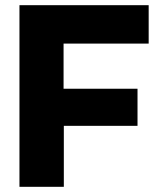

<svg xmlns="http://www.w3.org/2000/svg" viewBox="-20 -720 610 740"><path d="M55 0V-700H553V-552H225V-378H510V-235H226V0Z"/></svg>

Font: Georama ExtraCondensed Thin
Style: Bold
Weight: 700
Version: Version 1.001